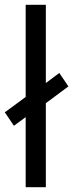

<svg xmlns="http://www.w3.org/2000/svg" viewBox="-35 -780 305 800"><path d="M156 0V-350L250 -420L212 -476L156 -434V-760H72V-376L-15 -312L23 -256L72 -292V0Z"/></svg>

Font: Noto Sans Display SemiCondensed
Style: Regular
Weight: 400
Width: 4
Designer: Monotype Design team
Foundry: Monotype Imaging Inc.
Version: 1.000